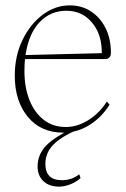

<svg xmlns="http://www.w3.org/2000/svg" viewBox="-20 -482 468 715"><path d="M216 12Q132 12 83.5 -47Q35 -106 35 -200Q35 -274 64 -333.5Q93 -393 139.5 -427.5Q186 -462 240 -462Q285 -462 319.5 -439Q354 -416 373.5 -376.5Q393 -337 393 -286Q393 -272 386 -267Q379 -262 377 -262H73Q71 -241 71 -217Q71 -157 89.5 -110Q108 -63 142.5 -36Q177 -9 225 -9Q268 -9 309.5 -35Q351 -61 378 -104L388 -92Q357 -43 311.5 -15.5Q266 12 216 12ZM227 -442Q168 -442 127.5 -399.5Q87 -357 75 -277L359 -284Q360 -353 323 -397.5Q286 -442 227 -442ZM200 213Q163 213 141.5 192.5Q120 172 120 138Q120 93 152.5 59.5Q185 26 261 -8L270 0Q206 28 177.5 58Q149 88 149 128Q149 189 210 189Q248 189 275 167L280 181Q265 195 243 204Q221 213 200 213Z"/></svg>

Font: Petrona Thin
Style: Regular
Weight: 100
Designer: Ringo R. Seeber
Foundry: Ringo R. Seeber
Version: Version 2.001; ttfautohint (v1.8.3)